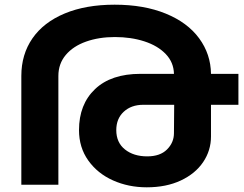

<svg xmlns="http://www.w3.org/2000/svg" viewBox="-20 -788 1040 819"><path d="M997 -473V-341H880V-206Q880 -146 846.5 -96.5Q813 -47 751 -18Q689 11 606 11Q528 11 462 -18.5Q396 -48 356.5 -103.5Q317 -159 317 -233Q317 -343 385.5 -408Q454 -473 579 -473H722Q721 -522 687 -557.5Q653 -593 596 -611.5Q539 -630 470 -630Q402 -630 347 -610.5Q292 -591 260.5 -553.5Q229 -516 229 -464V0H71V-464Q71 -556 118.5 -624.5Q166 -693 256 -730.5Q346 -768 469 -768Q594 -768 687 -730Q780 -692 829.5 -624.5Q879 -557 880 -473ZM723 -341H591Q540 -341 508 -311.5Q476 -282 476 -233Q476 -180 513 -150.5Q550 -121 608 -121Q663 -121 692.5 -150.5Q722 -180 722 -220Z"/></svg>

Font: Montserrat arm2 SemiBold
Style: Regular
Weight: 600
Designer: Julieta Ulanovsky
Foundry: Julieta Ulanovsky
Version: Version 6.000